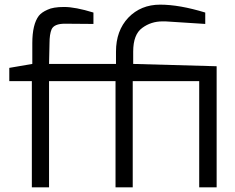

<svg xmlns="http://www.w3.org/2000/svg" viewBox="-20 -806 1012 826"><path d="M20 -457V-514L119 -531V-620Q119 -701 147 -738Q159 -753 184 -764Q208 -776 256 -776Q304 -776 382 -752V-703L259 -704Q213 -704 202 -680Q193 -659 193 -620L191 -531H479V-584Q479 -674 532 -730Q586 -786 669 -786Q752 -786 863 -752V-703L692 -714H679Q630 -714 592 -686Q553 -658 553 -584V-531L912 -521V0H837V-457H551V0H477V-457H191V0H117V-457Z"/></svg>

Font: Mina
Style: Regular
Weight: 400
Version: Version 1.000